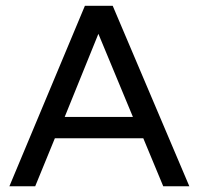

<svg xmlns="http://www.w3.org/2000/svg" viewBox="-20 -648 691 668"><path d="M442.4 -241.2 322.3 -530.3 205.1 -241.2ZM638.7 0H547.9L478.5 -167H170.9L102.5 0H12.7L275.4 -627.9H372.1Z"/></svg>

Font: Padauk
Style: Regular
Weight: 400
Designer: Debbi Hosken
Foundry: SIL
Version: Version 3.003; ttfautohint (v1.8.2) -l 8 -r 50 -G 200 -x 14 